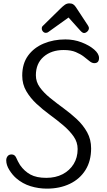

<svg xmlns="http://www.w3.org/2000/svg" viewBox="-20 -1106 636 1140"><path d="M258 14Q209 14 161.5 -0.5Q114 -15 76 -48Q54 -67 35.5 -96.5Q17 -126 17 -154Q17 -168 25 -178.5Q33 -189 49 -189Q68 -189 76.5 -169Q85 -149 99 -126Q125 -89 161 -69.5Q197 -50 255 -50Q310 -50 351.5 -71.5Q393 -93 417 -131.5Q441 -170 441 -221Q441 -262 417 -296Q393 -330 356 -361.5Q319 -393 276.5 -424Q234 -455 197 -489.5Q160 -524 136 -565Q112 -606 112 -657Q112 -728 146.5 -775.5Q181 -823 239.5 -847.5Q298 -872 368 -872Q419 -872 464.5 -854.5Q510 -837 539 -812Q568 -787 568 -762Q568 -731 540 -731Q526 -731 511.5 -743Q497 -755 477.5 -770Q458 -785 429.5 -797Q401 -809 358 -809Q285 -809 239 -769Q193 -729 193 -659Q193 -620 216.5 -587.5Q240 -555 277.5 -524.5Q315 -494 357 -463.5Q399 -433 436.5 -398Q474 -363 497.5 -320.5Q521 -278 521 -225Q521 -150 487.5 -96.5Q454 -43 394.5 -14.5Q335 14 258 14ZM479 -910Q470 -910 458 -923L387 -1002L267 -916Q261 -911 252 -911Q242 -911 235 -919Q228 -927 228 -937Q228 -946 232 -950L339 -1055Q353 -1069 365 -1077.5Q377 -1086 392 -1086Q406 -1086 415 -1080Q424 -1074 431 -1063L502 -955Q508 -945 508 -940Q508 -928 498.5 -919Q489 -910 479 -910Z"/></svg>

Font: Kite One
Style: Regular
Weight: 400
Designer: Eduardo Rodriguez Tunni
Foundry: Eduardo Rodriguez Tunni
Version: Version 1.002; ttfautohint (v1.8.4.7-5d5b);gftools[0.9.23]